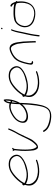

<svg xmlns="http://www.w3.org/2000/svg" viewBox="1334 -2083 1013 3721"><g transform="rotate(-90 1840.5 -222.5)"><path d="M113 -285C103 -272 110 -257 118 -247L119 -245L117 -240C100 -183 102 -149 114 -107C151 -19 255 45 435 29C488 24 524 16 553 6L594 -8C597 -10 601 -13 604 -18C612 -27 600 -35 589 -32L549 -18C522 -9 487 -2 437 3C334 13 248 -10 202 -48C155 -86 120 -142 137 -217L139 -226C177 -206 218 -190 283 -187C363 -183 439 -203 501 -223C575 -250 645 -287 683 -342C718 -399 700 -452 677 -486C655 -516 626 -544 574 -555C459 -576 375 -533 306 -479C244 -432 180 -362 141 -295C129 -300 123 -297 114 -285ZM150 -256 157 -267C192 -339 266 -414 328 -462C376 -499 423 -528 490 -533C584 -541 630 -505 654 -469C671 -444 692 -400 662 -352C641 -322 606 -297 574 -279C524 -254 460 -234 392 -220C292 -200 202 -222 154 -254ZM683 -342Z M789 -444C787 -408 782 -365 778 -323C775 -267 775 -199 780 -146C782 -100 787 -56 806 -25C819 -2 834 18 877 3C911 -8 944 -45 968 -77H969C985 -95 996 -114 1007 -135C1043 -206 1077 -290 1115 -362C1147 -417 1183 -480 1204 -539L1210 -553C1215 -568 1202 -578 1192 -568C1190 -566 1188 -562 1186 -557L1181 -544C1177 -535 1170 -522 1163 -504C1145 -461 1117 -413 1092 -370C1033 -264 993 -129 899 -42C889 -33 874 -18 856 -18H854V-20C850 -23 842 -30 838 -39C803 -90 804 -172 802 -242C802 -295 805 -348 810 -398C812 -422 813 -439 817 -457L818 -463C824 -468 834 -472 835 -476C837 -485 833 -494 826 -494C822 -494 820 -493 817 -490H816C800 -479 790 -470 769 -490Z M1145 117C1144 121 1145 123 1147 125V126L1168 157C1210 214 1306 257 1438 264C1575 268 1625 201 1660 86C1695 -48 1702 -190 1706 -307V-322C1706 -327 1706 -333 1707 -341V-344C1733 -387 1756 -449 1768 -508C1776 -544 1778 -580 1777 -604C1776 -629 1774 -661 1759 -657C1723 -641 1702 -592 1697 -543C1610 -570 1510 -522 1451 -483C1402 -451 1362 -412 1340 -364C1315 -309 1315 -264 1333 -231C1358 -197 1411 -174 1497 -192C1568 -207 1632 -246 1670 -291L1680 -302L1679 -289C1676 -211 1669 -107 1656 -23C1639 84 1619 200 1528 230C1472 249 1398 237 1343 223C1274 206 1217 178 1191 139L1169 108C1167 106 1164 104 1161 104C1155 104 1147 110 1145 117ZM1404 -414C1442 -451 1492 -484 1548 -506C1601 -528 1651 -528 1693 -515L1692 -512C1687 -466 1682 -398 1682 -349L1681 -347L1668 -330C1632 -279 1570 -237 1497 -220H1495C1403 -202 1350 -240 1347 -290C1346 -337 1374 -383 1404 -414ZM1730 -578C1732 -588 1736 -598 1741 -606L1750 -619L1751 -605C1751 -580 1748 -551 1744 -516L1736 -521C1730 -526 1728 -529 1721 -531L1722 -535C1724 -550 1726 -565 1730 -578ZM1717 -499C1721 -494 1729 -492 1739 -495L1738 -489C1734 -471 1729 -452 1722 -432L1711 -397L1712 -431C1713 -452 1714 -472 1716 -489Z M1829 -285C1819 -272 1826 -257 1834 -247L1835 -245L1833 -240C1816 -183 1818 -149 1830 -107C1867 -19 1971 45 2151 29C2204 24 2240 16 2269 6L2310 -8C2313 -10 2317 -13 2320 -18C2328 -27 2316 -35 2305 -32L2265 -18C2238 -9 2203 -2 2153 3C2050 13 1964 -10 1918 -48C1871 -86 1836 -142 1853 -217L1855 -226C1893 -206 1934 -190 1999 -187C2079 -183 2155 -203 2217 -223C2291 -250 2361 -287 2399 -342C2434 -399 2416 -452 2393 -486C2371 -516 2342 -544 2290 -555C2175 -576 2091 -533 2022 -479C1960 -432 1896 -362 1857 -295C1845 -300 1839 -297 1830 -285ZM1866 -256 1873 -267C1908 -339 1982 -414 2044 -462C2092 -499 2139 -528 2206 -533C2300 -541 2346 -505 2370 -469C2387 -444 2408 -400 2378 -352C2357 -322 2322 -297 2290 -279C2240 -254 2176 -234 2108 -220C2008 -200 1918 -222 1870 -254ZM2399 -342Z M2457 -195C2448 -155 2442 -115 2457 -100C2467 -91 2478 -87 2487 -87H2497C2506 -87 2515 -93 2517 -100C2519 -107 2512 -113 2503 -113H2494L2493 -114C2466 -126 2476 -164 2483 -195L2498 -258C2504 -279 2511 -301 2520 -324C2549 -408 2620 -473 2708 -504C2738 -516 2764 -526 2790 -508C2804 -499 2813 -484 2823 -465C2834 -443 2845 -417 2852 -387C2867 -301 2871 -249 2875 -139L2879 -42C2878 -22 2904 -34 2905 -49L2902 -146C2899 -258 2895 -308 2881 -395C2872 -447 2856 -503 2816 -529C2778 -552 2743 -546 2695 -528C2648 -509 2605 -482 2569 -451C2519 -404 2493 -336 2472 -258ZM2708 -504Z M3135 -695C3133 -687 3140 -680 3148 -680C3156 -680 3161 -685 3163 -693C3165 -701 3159 -709 3151 -709C3143 -709 3137 -704 3135 -695ZM3069 -373C3064 -350 3060 -326 3054 -299C3048 -272 3041 -246 3035 -216L3016 -126C3008 -86 2998 -12 2995 19L2996 30C2998 45 3021 42 3021 24L3022 14C3030 -77 3056 -197 3080 -299C3086 -325 3089 -350 3095 -374C3102 -412 3112 -450 3124 -481L3132 -500C3134 -503 3132 -507 3131 -510C3125 -521 3112 -512 3107 -504L3101 -484C3089 -452 3076 -413 3069 -373ZM3095 -371Z M3200 -352C3161 -279 3168 -209 3191 -163C3209 -127 3245 -92 3295 -72C3343 -54 3411 -37 3484 -48C3565 -63 3626 -115 3653 -195C3676 -254 3676 -317 3673 -364L3670 -391L3673 -394C3694 -411 3668 -423 3662 -430C3661 -438 3660 -444 3657 -450V-451C3648 -476 3630 -507 3613 -518H3612L3599 -525C3585 -535 3562 -513 3576 -503L3589 -496C3600 -491 3612 -475 3620 -464L3630 -450L3613 -455C3579 -464 3531 -467 3476 -467C3410 -469 3351 -462 3308 -449C3265 -436 3224 -396 3200 -352ZM3198 -224C3189 -306 3240 -398 3310 -420C3351 -431 3409 -438 3467 -436C3545 -436 3604 -430 3637 -407L3638 -406L3640 -395C3649 -341 3655 -269 3628 -193C3596 -104 3520 -52 3397 -69C3306 -84 3238 -122 3214 -174C3206 -189 3200 -205 3198 -224ZM3588 -496H3589ZM3678 -410Z"/></g></svg>

Font: Stray Cat
Style: LtExtObl
Weight: 300
Version: Version 1.0